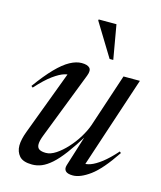

<svg xmlns="http://www.w3.org/2000/svg" viewBox="-110 -798 743 888"><g transform="rotate(15 261.5 -354.0)"><path d="M283.5 -28.5 332.5 -185H336.5Q301 -127.5 272.8 -89.8Q244.5 -52 220 -30.2Q195.5 -8.5 173.2 0.8Q151 10 127.5 10Q84 10 66.2 -10.2Q48.5 -30.5 48.5 -60.5Q48.5 -75 52.5 -92.5Q56.5 -110 63.5 -128.5L184.5 -451L197 -433.5Q186 -438 164.2 -431.8Q142.5 -425.5 111 -402.8Q79.5 -380 38.5 -334.5L31 -340.5Q73 -398.5 108 -434.5Q143 -470.5 173 -486.8Q203 -503 228.5 -503Q256.5 -503 267.2 -491.5Q278 -480 267.5 -453L143.5 -133.5Q138 -119.5 135.2 -108.2Q132.5 -97 132.5 -89Q132.5 -72.5 143.2 -65.5Q154 -58.5 175.5 -58.5Q197.5 -58.5 223 -75.2Q248.5 -92 273.2 -119Q298 -146 317.2 -177.5Q336.5 -209 346.5 -238L431 -493H509.5L360.5 -42.5L353.5 -58Q367.5 -54 389.8 -62Q412 -70 441 -92.2Q470 -114.5 504.5 -153.5L511 -147.5Q451.5 -58.5 404.8 -24.2Q358 10 322.5 10Q297.5 10 287.8 0Q278 -10 283.5 -28.5ZM365.5 -554.5H348L251 -713L252 -718H337Z"/></g></svg>

Font: Newsreader 60pt
Style: Italic
Weight: 400
Italic angle: -17°
Designer: Hugues Gentile
Foundry: Production Type
Version: Version 1.003